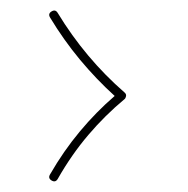

<svg xmlns="http://www.w3.org/2000/svg" viewBox="-20 -491 360 367"><path d="M78.6 -469.2Q85.9 -473.6 90.3 -466.3Q143.1 -379.4 218.3 -314Q221.7 -311 220.9 -307.1Q220.2 -303.2 217.8 -301.3Q180.7 -270.5 148.7 -232.9Q116.7 -195.3 90.3 -148.9Q85.9 -141.6 78.6 -146Q71.3 -150.4 75.7 -157.7Q101.6 -202.6 132.6 -239.7Q163.6 -276.9 199.2 -307.6Q164.1 -339.4 132.8 -377Q101.6 -414.6 75.7 -457.5Q71.3 -464.8 78.6 -469.2Z"/></svg>

Font: Mikhak-FD Thin
Style: Regular
Weight: 100
Designer: Amin Abedi
Version: Version 3.2